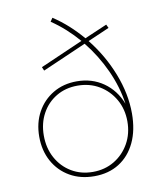

<svg xmlns="http://www.w3.org/2000/svg" viewBox="-84 -798 721 878"><g transform="rotate(-10 276.5 -358.5)"><path d="M464.4 -642.1 364.3 -598.6Q428.2 -518.6 465.1 -424.1Q502 -329.6 502 -238.8Q502 -161.1 475.1 -104.2Q448.2 -47.4 399.2 -16.4Q350.1 14.6 283.7 14.6Q219.2 14.6 170.2 -13.7Q121.1 -42 93.5 -92Q65.9 -142.1 65.9 -206.5Q65.9 -271 93.3 -320.6Q120.6 -370.1 168.5 -398.4Q216.3 -426.8 278.3 -426.8Q348.6 -426.8 401.9 -389.6Q455.1 -352.5 480.5 -287.1Q469.2 -366.7 433.6 -444.8Q397.9 -522.9 344.2 -589.8L140.6 -501L133.3 -518.1L332 -605Q304.7 -636.7 273.9 -664.6Q243.2 -692.4 208.5 -715.8L219.7 -732.4Q256.8 -708 290 -678Q323.2 -647.9 352.1 -613.8L456.5 -658.7ZM280.3 -5.9Q335.9 -5.9 379.9 -32.2Q423.8 -58.6 449.5 -104Q475.1 -149.4 475.1 -206.1Q475.1 -263.2 449.2 -308.6Q423.3 -354 378.9 -380.4Q334.5 -406.7 278.3 -406.7Q223.1 -406.7 179.9 -381.1Q136.7 -355.5 112.1 -310.5Q87.4 -265.6 87.4 -208Q87.4 -149.9 112.5 -104Q137.7 -58.1 181.4 -32Q225.1 -5.9 280.3 -5.9Z"/></g></svg>

Font: Kumbh Sans Thin
Style: Regular
Weight: 250
Version: Version 1.004